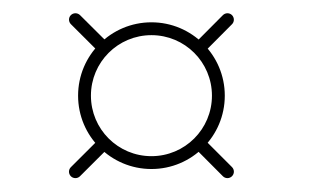

<svg xmlns="http://www.w3.org/2000/svg" viewBox="-20 -406 458 284"><path d="M323.2 -158.8C323.2 -158.8 323.2 -158.8 323.2 -158.8C309.1 -172.8 295.1 -186.9 281 -201C277.3 -204.7 271.3 -204.8 267.6 -201C263.9 -197.3 263.9 -191.3 267.6 -187.6C267.6 -187.6 267.6 -187.6 267.6 -187.6C281.6 -173.5 295.7 -159.4 309.7 -145.3C313.4 -141.6 319.4 -141.6 323.1 -145.3C326.9 -149 326.9 -155 323.2 -158.8ZM140.1 -342.1C140.1 -342.1 140.1 -342.1 140.1 -342.1C126.1 -356 112.2 -369.8 98.3 -383.7C94.5 -387.3 88.5 -387.3 84.8 -383.6C81.1 -379.9 81.2 -373.9 84.9 -370.2C98.8 -356.3 112.7 -342.5 126.6 -328.6C130.4 -324.9 136.4 -324.9 140.1 -328.6C143.8 -332.4 143.8 -338.4 140.1 -342.1ZM84.8 -145.3C88.5 -141.6 94.6 -141.6 98.3 -145.3C112.4 -159.4 126.5 -173.4 140.5 -187.4C144.3 -191.1 144.3 -197.2 140.6 -200.9C136.9 -204.6 130.8 -204.6 127.1 -200.9C113.1 -186.8 99 -172.8 84.9 -158.8C81.1 -155.1 81.1 -149.1 84.8 -145.3ZM267.8 -328C271.5 -324.3 277.5 -324.3 281.2 -328C295.2 -342.1 309.2 -356.1 323.2 -370.2C326.9 -373.9 326.8 -380 323.1 -383.7C319.4 -387.3 313.4 -387.3 309.7 -383.6C309.7 -383.6 309.7 -383.6 309.7 -383.6C295.7 -369.5 281.8 -355.5 267.8 -341.5C264.1 -337.7 264.1 -331.7 267.8 -328ZM293.5 -264.5C293.5 -215 253.5 -175 204 -175C154.5 -175 114.5 -215 114.5 -264.5C114.5 -314 154.5 -354 204 -354C253.5 -354 293.5 -314 293.5 -264.5ZM95.5 -264.5C95.5 -204.5 144.1 -156 204 -156C263.9 -156 312.5 -204.5 312.5 -264.5C312.5 -324.4 263.9 -373 204 -373C144.1 -373 95.5 -324.4 95.5 -264.5Z"/></svg>

Font: FRB American Cursive Extralight
Style: Italic
Weight: 200
Italic angle: -25°
Version: Version 2.0;Modular Font Editor K font №1